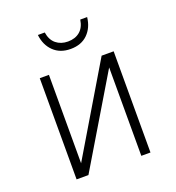

<svg xmlns="http://www.w3.org/2000/svg" viewBox="-133 -839 866 945"><g transform="rotate(-20 300.0 -366.5)"><path d="M107 0V-530H155V-67L431 -530H494V0H446V-463L169 0ZM300 -613Q245 -613 211 -646Q177 -679 171 -733H207Q213 -693 238 -672.5Q263 -652 300 -652Q338 -652 362.5 -672.5Q387 -693 393 -733H429Q423 -679 389.5 -646Q356 -613 300 -613Z"/></g></svg>

Font: Geist Mono ExtraLight
Style: Regular
Weight: 200
Monospace: yes
Designer: Basement.studio, Andrés Briganti, Mateo Zaragoza
Foundry: Basement.studio, Vercel, Andrés Briganti, Guido Ferreyra, Mateo Zaragoza
Version: Version 1.500; ttfautohint (v1.8.4.7-5d5b)